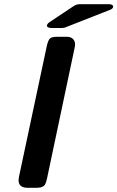

<svg xmlns="http://www.w3.org/2000/svg" viewBox="-20 -898 561 918"><path d="M68.8 -36.1Q68.8 -41 70.8 -53.2L203.1 -674.8Q210 -707 219.5 -714.6Q229 -722.2 252 -722.2H298.8Q318.8 -722.2 328.9 -711.7Q338.9 -701.2 338.9 -686Q338.9 -680.2 336.9 -669.9L205.1 -45.9Q201.2 -28.8 197 -19.3Q192.9 -9.8 184.3 -5.9Q175.8 -2 171.9 -1.5Q168 -1 154.8 0H112.8Q68.8 0 68.8 -36.1ZM204.1 -774.9Q205.1 -783.7 216.1 -791.7Q227.1 -799.8 331.1 -868.2Q346.2 -877.9 359.9 -877.9H501Q521 -877.9 521 -865.2Q521 -858.4 508.8 -852.1Q505.9 -851.1 290 -766.1Q284.2 -764.2 272 -764.2H229Q206.1 -763.7 204.1 -774.9Z"/></svg>

Font: CMU Sans Serif
Style: BoldOblique
Weight: 700
Italic angle: -12°
Version: Version 0.7.0